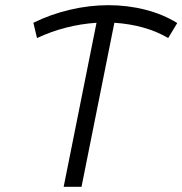

<svg xmlns="http://www.w3.org/2000/svg" viewBox="-20 -722 705 742"><path d="M630 -575Q543 -626 422 -634L295 0H226L353 -634Q233 -626 123 -575L109 -634Q176 -667 251 -684.5Q326 -702 399 -702Q473 -702 541.5 -684.5Q610 -667 665 -633Z"/></svg>

Font: TypoPRO Montserrat Alternates
Style: Italic
Weight: 300
Italic angle: -11.3°
Designer: Julieta Ulanovsky
Foundry: Julieta Ulanovsky
Version: Version 6.001